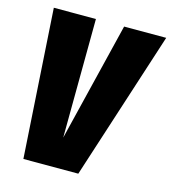

<svg xmlns="http://www.w3.org/2000/svg" viewBox="-105 -782 776 868"><g transform="rotate(15 283.0 -348.0)"><path d="M566 -696 341 0H84L40 -696H237L233 -140L369 -696Z"/></g></svg>

Font: Fira Sans Extra Condensed Black
Style: Italic
Weight: 900
Width: 3
Italic angle: -8°
Designer: Carrois Corporate & Edenspiekermann AG
Foundry: Carrois Corporate GbR & Edenspiekermann AG
Version: Version 4.203